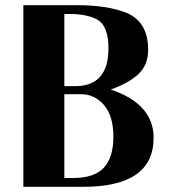

<svg xmlns="http://www.w3.org/2000/svg" viewBox="-20 -720 652 740"><path d="M572 -189Q572 0 301 0H70V-700H278Q390 -700 464 -672Q551 -638 551 -528Q551 -470 514 -435Q477 -400 407 -375Q572 -319 572 -189ZM292 -357H228V-34H263Q343 -34 380 -73.5Q417 -113 417 -193Q417 -273 381 -315Q345 -357 292 -357ZM398 -534Q398 -623 352 -646Q313 -666 249 -666H228V-388H270Q398 -388 398 -534Z"/></svg>

Font: Trochut
Style: Bold
Weight: 700
Designer: Andreu Balius
Foundry: Andreu Balius
Version: Version 1.001